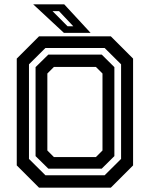

<svg xmlns="http://www.w3.org/2000/svg" viewBox="-20 -868 693 888"><path d="M160.5 0 57.5 -103V-597L160.5 -700H492.5L595.5 -597V-103L492.5 0ZM229.5 -141.5H423.5L454 -172V-528L423.5 -558.5H229.5L199 -528V-172ZM190 -57.5H464L540 -133V-570.5L464 -646H190L114 -570.5V-133ZM203.5 -88 144.5 -146V-557.5L203.5 -615.5H450.5L509 -557.5V-146L450.5 -88ZM399 -716H275.5L133.5 -848H277ZM319 -746.5 253 -816.5H223L292.5 -746.5Z"/></svg>

Font: Tourney Thin SemiBold
Style: Regular
Weight: 600
Version: Version 1.015